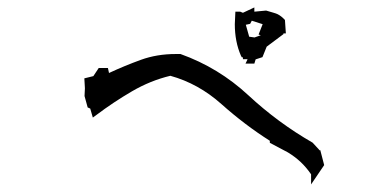

<svg xmlns="http://www.w3.org/2000/svg" viewBox="-20 -653 1040 509"><path d="M826.2 -254.9H829.1L839.4 -215.3L804.7 -164.1V-190.9Q792 -209.5 776.9 -223.6Q761.7 -237.8 743.2 -249L695.3 -274.4V-279.3V-279.8Q628.4 -322.3 567.1 -377Q505.9 -431.6 431.6 -452.1Q378.9 -439.5 329.8 -410.9Q280.8 -382.3 235.4 -348.1L226.1 -341.3L219.2 -365.2L212.4 -368.2L204.1 -398.4L205.1 -418.9L203.6 -445.3L227.5 -451.2L241.7 -472.7H266.1L269 -459.5Q311 -479 353.5 -494.4Q396 -509.8 445.8 -509.8Q451.2 -509.8 458.5 -509.8Q559.6 -473.6 638.2 -400.6Q716.8 -327.6 808.6 -274.9L826.2 -255.9ZM654.3 -484.4H630.9L636.2 -495.6L635.3 -496.1H624V-501H621.1L618.7 -505.4Q602.5 -542.5 602.5 -588.9Q602.5 -589.4 604 -622.1H616.7L624 -619.1L654.3 -633.3V-622.1H654.8L685.5 -625Q696.8 -621.6 704.6 -619.4Q712.4 -617.2 716.3 -615.2Q725.6 -610.4 733.4 -602.1L735.4 -600.1L737.8 -564.5H731.4V-562.5L687 -529.3L675.8 -501.5L657.7 -495.6ZM654.8 -553.7 671.4 -559.6 665.5 -561.5 676.3 -588.9 647.5 -598.1 643.1 -589.8 631.8 -587.4V-586.9L640.6 -555.7ZM671.9 -559.6V-559.1Z"/></svg>

Font: Bakudai
Style: Bold
Weight: 700
Version: Version 1.48